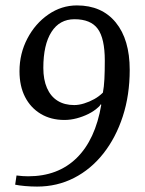

<svg xmlns="http://www.w3.org/2000/svg" viewBox="-20 -680 535 709"><path d="M117 9Q95 9 72.5 7Q50 5 36 2L41 -32Q64 -29 84 -29Q194 -29 263 -96.5Q332 -164 354 -293L352 -295Q348 -288 344 -285Q328 -270 307 -259.5Q286 -249 263 -243Q240 -237 218 -237Q168 -237 130.5 -259.5Q93 -282 72.5 -322Q52 -362 52 -417Q52 -482 81 -537.5Q110 -593 158.5 -626.5Q207 -660 264 -660Q356 -660 407.5 -597Q459 -534 459 -422Q459 -329 433.5 -250.5Q408 -172 362 -113.5Q316 -55 253.5 -23Q191 9 117 9ZM254 -292Q271 -292 290.5 -298Q310 -304 328 -314Q346 -324 360 -338Q364 -359 365.5 -387.5Q367 -416 367 -456Q367 -538 341 -573.5Q315 -609 255 -609Q200 -609 170 -562Q140 -515 140 -429Q140 -386 153.5 -355Q167 -324 192.5 -308Q218 -292 254 -292Z"/></svg>

Font: Faustina VF Beta
Style: Italic
Weight: 400
Italic angle: -8°
Designer: Alfonso Garcia
Foundry: Omnibus-Type
Version: Version 1.006